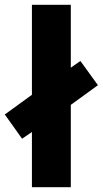

<svg xmlns="http://www.w3.org/2000/svg" viewBox="-43 -780 428 800"><path d="M90 0V-230L49 -202L-23 -303L90 -385V-760H252V-498L292 -526L365 -425L252 -343V0Z"/></svg>

Font: Noto Sans Bengali Condensed ExtraBold
Style: Regular
Weight: 800
Width: 3
Designer: Joana Ranito - Universal Thirst; Jelle Bosma - Monotype Design Team
Foundry: Universal Thirst ehf.
Version: Version 3.000; ttfautohint (v1.8.4.7-5d5b)